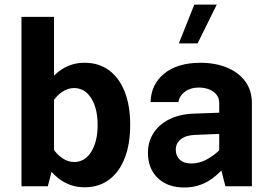

<svg xmlns="http://www.w3.org/2000/svg" viewBox="-20 -811 1188 836"><path d="M188.3 0 215.2 -104.9V-737.5H73.5V0ZM546.9 -267.1Q546.9 -351 523 -411.6Q499.2 -472.2 454.8 -504.9Q410.5 -537.7 348.4 -537.7Q293.4 -537.7 249.4 -509.2Q205.3 -480.6 170.8 -424.8L207.9 -365.8Q226.4 -394.6 250.9 -411.1Q275.4 -427.6 302.7 -427.6Q349.2 -427.6 377.2 -383.4Q405.1 -339.2 405.1 -266.9Q405.1 -194.7 377.3 -150.2Q349.6 -105.6 303.1 -105.6Q276.1 -105.6 251.6 -122.2Q227.1 -138.8 207.9 -168.1L170.8 -108.1Q205.3 -52.6 249.4 -24Q293.6 4.5 348.3 4.5Q410.3 4.5 454.8 -28.5Q499.2 -61.5 523 -122.4Q546.9 -183.3 546.9 -267.1Z M1076.8 -361.9Q1076.8 -417.6 1047.8 -456.8Q1018.8 -495.9 968.4 -516.7Q917.9 -537.6 852.9 -537.6Q753.2 -537.6 695.5 -490.9Q637.7 -444.3 635.5 -366.5H756.8Q761.4 -394.4 785.5 -412.1Q809.7 -429.8 845.4 -429.8Q869.3 -429.8 889.6 -422.2Q909.9 -414.7 922.2 -399.5Q934.5 -384.4 934.5 -361.9V-104.9L961.4 0H1076.8ZM995.8 -130 952.6 -172.7Q926.1 -147 902.8 -130.6Q879.4 -114.2 857.4 -106.7Q835.4 -99.2 811.8 -99.2Q780.7 -99.2 763 -115.7Q745.3 -132.3 745.3 -159.7Q745.3 -186.6 766.8 -204.2Q788.3 -221.8 826.9 -223.5L992.3 -230.3V-322.4L823.1 -316.2Q762.4 -314.1 717.7 -291.8Q673 -269.5 648.6 -232Q624.1 -194.5 624.1 -146Q624.1 -77.2 666.9 -35.9Q709.7 5.4 782.7 5.4Q843.1 5.4 892.5 -25.7Q941.8 -56.9 995.8 -130ZM826.1 -791 758.6 -621.9H840.3L923.8 -791Z"/></svg>

Font: Estedad-FD VF
Style: Regular
Weight: 100
Designer: Amin Abedi
Version: Version 7.3